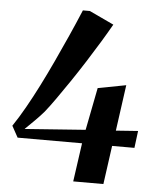

<svg xmlns="http://www.w3.org/2000/svg" viewBox="-53 -794 682 840"><g transform="rotate(5 288.0 -374.5)"><path d="M300 0 324 -169.5H41L13.5 -219.5Q39.5 -258 66.2 -305.2Q93 -352.5 120 -406Q147 -459.5 173.8 -517Q200.5 -574.5 226.8 -633Q253 -691.5 277 -749H307.5L415 -698.5Q395.5 -664 369 -620.2Q342.5 -576.5 312.2 -529Q282 -481.5 251.5 -436.5Q221 -391.5 194.5 -354Q168 -316.5 149 -293Q129 -270 108.5 -249.8Q88 -229.5 68 -210L334.5 -229.5L371 -416L494.5 -439.5L466.5 -237.5L563.5 -244.5L554 -169.5H456L432.5 0Z"/></g></svg>

Font: Merriweather 120pt SemiBold
Style: Italic
Weight: 600
Italic angle: -7.8°
Version: Version 2.101